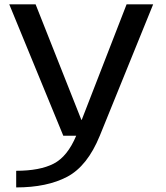

<svg xmlns="http://www.w3.org/2000/svg" viewBox="-20 -608 743 860"><path d="M263.5 0H427L666 -588.5H547L346 -71H344.5L139.5 -588.5H21.5ZM52.5 231.5Q190.5 231.5 281 183.8Q371.5 136 427 0L321.5 -0.5Q282.5 93 220.5 125Q158.5 157 52.5 157Z"/></svg>

Font: Anybody Expanded
Style: Regular
Weight: 400
Width: 7
Version: Version 1.113;gftools[0.9.25]